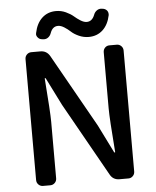

<svg xmlns="http://www.w3.org/2000/svg" viewBox="-62 -1001 856 1053"><g transform="rotate(-5 366.5 -474.5)"><path d="M131.8 0Q117.2 0 106.9 -10.3Q96.7 -20.5 96.7 -35.2V-701.2Q96.7 -715.8 106.9 -726.1Q117.2 -736.3 131.8 -736.3H181.6Q215.8 -736.3 233.4 -706.1L460 -303.7L536.1 -150.4Q537.1 -148.4 539.6 -148.4Q542 -148.4 542 -150.4Q527.3 -336.9 527.3 -392.6V-701.2Q527.3 -715.8 537.1 -726.1Q546.9 -736.3 561.5 -736.3H602.5Q616.2 -736.3 626.5 -726.1Q636.7 -715.8 636.7 -701.2V-35.2Q636.7 -20.5 626.5 -10.3Q616.2 0 602.5 0H552.7Q517.6 0 501 -30.3L274.4 -433.6L198.2 -585.9Q197.3 -587.9 194.8 -587.9Q192.4 -587.9 192.4 -585.9Q207 -399.4 207 -346.7V-35.2Q207 -20.5 196.8 -10.3Q186.5 0 171.9 0ZM453.1 -792Q424.8 -792 398.9 -803.7Q373 -815.4 357.9 -829.6Q342.8 -843.8 324.2 -855.5Q305.7 -867.2 290 -867.2Q259.8 -867.2 247.1 -832Q242.2 -817.4 231 -808.6Q219.7 -799.8 205.1 -800.8L197.3 -801.8Q182.6 -802.7 173.8 -813.5Q166 -822.3 166 -832Q166 -835 167 -838.9Q177.7 -891.6 209 -920.4Q240.2 -949.2 286.1 -949.2Q314.5 -949.2 339.8 -937.5Q365.2 -925.8 380.9 -912.1Q396.5 -898.4 415 -886.7Q433.6 -875 449.2 -875Q478.5 -875 492.2 -909.2Q497.1 -923.8 508.8 -932.6Q520.5 -941.4 534.2 -940.4L541 -939.5Q555.7 -938.5 565.4 -927.7Q572.3 -918.9 572.3 -908.2Q572.3 -905.3 572.3 -902.3Q561.5 -849.6 530.3 -820.8Q499 -792 453.1 -792Z"/></g></svg>

Font: Gen Jyuu GothicL Medium
Style: Regular
Weight: 500
Designer: [Source Han Sans]
Ryoko NISHIZUKA  (kana & ideographs); Paul D. Hunt (Latin, Greek & Cyrillic); Wenlong ZHANG  (bopomofo
Version: Version 1.002.20150607